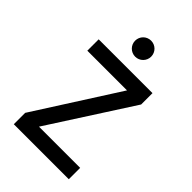

<svg xmlns="http://www.w3.org/2000/svg" viewBox="-261 -1005 1109 1109"><g transform="rotate(45 293.0 -451.0)"><path d="M73.2 0H522.5V-92.8H186L512.7 -600.6V-693.4H73.2V-600.6H397.5L73.2 -92.8ZM293 -771.5C329.1 -771.5 358.4 -800.8 358.4 -836.9C358.4 -873.5 329.1 -902.3 293 -902.3C256.8 -902.3 227.5 -873.5 227.5 -836.9C227.5 -800.8 256.8 -771.5 293 -771.5Z"/></g></svg>

Font: Cascadia Code PL
Style: Regular
Weight: 400
Monospace: yes
Designer: Aaron Bell
Foundry: Saja Typeworks
Version: Version 2404.023